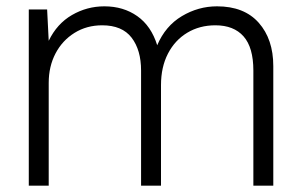

<svg xmlns="http://www.w3.org/2000/svg" viewBox="-20 -587 955 607"><path d="M71 0V-557H129L134 -458Q160 -512 207.5 -539.5Q255 -567 310 -567Q370 -567 414 -536Q458 -505 477 -444Q503 -505 555 -536Q607 -567 666 -567Q752 -567 798 -515Q844 -463 844 -378V0H781V-364Q781 -437 750 -472Q719 -507 661 -507Q611 -507 572 -483.5Q533 -460 511 -417.5Q489 -375 489 -318V0H426V-364Q426 -429 396 -468Q366 -507 303 -507Q254 -507 215.5 -483Q177 -459 155.5 -418Q134 -377 134 -325V0Z"/></svg>

Font: BDO Grotesk Light
Style: Regular
Weight: 300
Designer: Deni Anggara
Foundry: Lokal Container
Version: Version 2.000